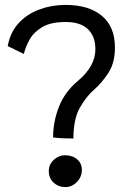

<svg xmlns="http://www.w3.org/2000/svg" viewBox="-20 -756 558 781"><path d="M278.5 -192.5Q256 -192.5 235.8 -193.5Q215.5 -194.5 196 -197Q196 -261 219.8 -321.8Q243.5 -382.5 297.5 -427.5Q368 -487 368 -555.5Q368 -608 337.8 -637.2Q307.5 -666.5 247 -666.5Q186.5 -666.5 151.8 -645.8Q117 -625 100.2 -594.8Q83.5 -564.5 77 -536.5L11.5 -568.5Q21.5 -624.5 55.8 -661.8Q90 -699 140 -717.5Q190 -736 247 -736Q340.5 -736 394 -692Q447.5 -648 447.5 -562.5Q447.5 -499.5 420.2 -458.5Q393 -417.5 364 -392.5Q332 -365 305.5 -319.2Q279 -273.5 278.5 -192.5ZM246 5Q218 5 198.2 -13Q178.5 -31 178.5 -61Q178.5 -87 198.8 -105.8Q219 -124.5 243.5 -124.5Q274.5 -124.5 293.8 -108Q313 -91.5 313 -65Q313 -36.5 292.8 -15.8Q272.5 5 246 5Z"/></svg>

Font: Grandstander Light
Style: Regular
Weight: 300
Designer: Tyler Finck
Foundry: Etcetera Type Co
Version: Version 1.200; ttfautohint (v1.8.3)